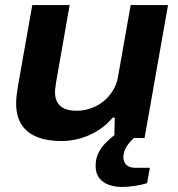

<svg xmlns="http://www.w3.org/2000/svg" viewBox="-20 -547 706 761"><path d="M463 194Q437 194 413 186Q389 178 374 159.5Q359 141 359 111Q359 82 370 59.5Q381 37 398.5 19.5Q416 2 434 -12H523L522 -8Q502 5 485.5 28Q469 51 469 76Q469 93 480 105.5Q491 118 516 118H574L563 179Q541 186 513 190Q485 194 463 194ZM223 12Q167 12 127 -4Q87 -20 65.5 -53Q44 -86 44 -138Q44 -153 46 -170Q48 -187 51 -205L108 -527H256L202 -219Q201 -209 199.5 -200Q198 -191 198 -183Q198 -156 208.5 -139.5Q219 -123 238 -115.5Q257 -108 284 -108Q312 -108 339.5 -117.5Q367 -127 389 -144.5Q411 -162 427 -187.5Q443 -213 448 -244L498 -527H646L553 0H433L435 -81H427Q401 -50 367 -29Q333 -8 296.5 2Q260 12 223 12Z"/></svg>

Font: Archivo SemiExpanded
Style: Bold Italic
Weight: 700
Width: 6
Italic angle: -10°
Designer: Hector Gatti
Foundry: Omnibus-Type
Version: Version 2.001